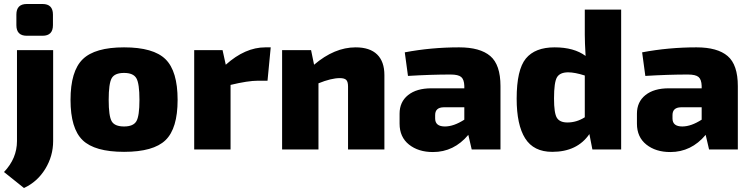

<svg xmlns="http://www.w3.org/2000/svg" viewBox="-29 -748 3760 961"><path d="M105 -728H184Q236 -728 236 -675V-622Q236 -569 184 -569H105Q53 -569 53 -622V-675Q53 -728 105 -728ZM237 -497V-42Q237 33 197.5 97.5Q158 162 91 193L-9 113Q56 45 56 -42V-497Z M592 -511Q739 -511 799.5 -451.5Q860 -392 860 -248Q860 -105 799.5 -46.5Q739 12 592 12Q445 12 384.5 -46.5Q324 -105 324 -248Q324 -392 385 -451.5Q446 -511 592 -511ZM592 -383Q545 -383 530 -356.5Q515 -330 515 -248Q515 -167 530 -141Q545 -115 592 -115Q638 -115 653.5 -141Q669 -167 669 -248Q669 -330 653.5 -356.5Q638 -383 592 -383Z M1326 -511 1310 -344H1262Q1212 -344 1125 -323V0H943V-497H1085L1101 -424Q1198 -511 1299 -511Z M1528 -497 1543 -424Q1645 -511 1751 -511Q1822 -511 1858.5 -475.5Q1895 -440 1895 -372V0H1713V-315Q1713 -339 1704 -348Q1695 -357 1672 -357Q1629 -357 1565 -331V0H1383V-497Z M2013 -368 1997 -486Q2129 -511 2269 -511Q2374 -511 2425 -467.5Q2476 -424 2476 -317V0H2332L2315 -73Q2243 13 2138 13Q2065 13 2018 -24.5Q1971 -62 1971 -129V-179Q1971 -238 2013.5 -272Q2056 -306 2130 -306H2295V-318Q2294 -350 2279.5 -362.5Q2265 -375 2226 -375Q2129 -375 2013 -368ZM2149 -172V-155Q2149 -115 2198 -115Q2242 -115 2295 -149V-211H2191Q2149 -210 2149 -172Z M3080 -700V0H2936L2921 -77Q2860 12 2735 12Q2642 12 2599.5 -55.5Q2557 -123 2557 -254Q2557 -399 2603 -455Q2649 -511 2747 -511Q2844 -511 2902 -468Q2898 -536 2898 -574V-700ZM2898 -161V-370Q2848 -386 2815 -386Q2774 -386 2759 -361.5Q2744 -337 2744 -255Q2744 -181 2758.5 -158Q2773 -135 2811 -135Q2857 -135 2898 -161Z M3201 -368 3185 -486Q3317 -511 3457 -511Q3562 -511 3613 -467.5Q3664 -424 3664 -317V0H3520L3503 -73Q3431 13 3326 13Q3253 13 3206 -24.5Q3159 -62 3159 -129V-179Q3159 -238 3201.5 -272Q3244 -306 3318 -306H3483V-318Q3482 -350 3467.5 -362.5Q3453 -375 3414 -375Q3317 -375 3201 -368ZM3337 -172V-155Q3337 -115 3386 -115Q3430 -115 3483 -149V-211H3379Q3337 -210 3337 -172Z"/></svg>

Font: Exo 2.0 Extra Bold
Style: Regular
Weight: 800
Designer: Natanael Gama
Version: Version 1.001;PS 001.001;hotconv 1.0.70;makeotf.lib2.5.58329